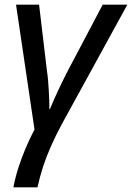

<svg xmlns="http://www.w3.org/2000/svg" viewBox="-20 -558 562 818"><path d="M37.1 240.2Q44.9 198.7 58.1 157.5Q71.3 116.2 88.6 75Q106 33.7 127 -6.3L48.3 -538.1H146.5L180.2 -254.4Q183.1 -236.3 184.8 -215.8Q186.5 -195.3 187.7 -174.3Q189 -153.3 189.7 -132.6Q190.4 -111.8 190.4 -93.3H192.9Q209 -133.3 230.2 -178Q251.5 -222.7 267.6 -253.9L417.5 -538.1H522.5L241.7 -25.9Q217.3 19.5 197.8 63.5Q178.2 107.4 163.8 151.4Q149.4 195.3 139.6 240.2Z"/></svg>

Font: Open Sans Medium
Style: Italic
Weight: 500
Italic angle: -12°
Designer: Monotype Design Team
Foundry: Monotype Imaging Inc.
Version: Version 3.000